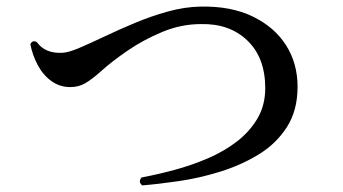

<svg xmlns="http://www.w3.org/2000/svg" viewBox="-20 -636 1040 582"><path d="M411 -74Q398 -85 409 -98Q457 -107 509 -121Q561 -135 610 -156Q659 -177 698 -207Q737 -237 760.5 -277Q784 -317 784 -369Q784 -461 730 -513Q676 -565 589 -563Q529 -563 471.5 -539Q414 -515 366 -482Q318 -449 285 -419Q258 -395 238 -383.5Q218 -372 193 -372Q161 -372 135.5 -390.5Q110 -409 94 -439.5Q78 -470 72 -502Q79 -516 92 -508Q117 -473 170 -476Q188 -477 221 -491Q254 -505 297 -525.5Q340 -546 389 -566.5Q438 -587 488.5 -601Q539 -615 587 -616Q680 -618 746 -586Q812 -554 847 -499Q882 -444 882 -373Q882 -301 849.5 -250.5Q817 -200 763.5 -167.5Q710 -135 647 -115.5Q584 -96 522 -87Q460 -78 411 -74Z"/></svg>

Font: Zen Old Mincho SemiBold
Style: Regular
Weight: 600
Version: Version 1.500